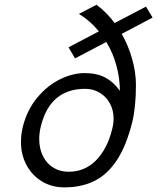

<svg xmlns="http://www.w3.org/2000/svg" viewBox="-20 -790 673 822"><path d="M470.7 -691.4 605 -761.7 633.3 -714.8 501 -645Q530.3 -593.3 546.1 -536.4Q562 -479.5 562 -426.8Q562 -331.1 545.9 -266.1Q521 -166.5 481 -105.2Q440.9 -43.9 385.3 -15.9Q329.6 12.2 255.4 12.2Q201.2 12.2 158.9 -13.7Q116.7 -39.6 93.3 -83.7Q69.8 -127.9 69.8 -181.2Q69.8 -215.3 77.6 -247.1Q96.2 -320.3 139.9 -372.6Q183.6 -424.8 237.8 -450.9Q292 -477.1 342.8 -477.1Q395 -477.1 430.9 -457.8Q466.8 -438.5 493.2 -401.4Q493.2 -455.1 478.5 -509Q463.9 -563 435.1 -610.4L301.3 -540L273.4 -587.4L403.3 -655.8Q366.2 -701.2 317.9 -730.5L393.1 -769.5Q437 -737.3 470.7 -691.4ZM147.9 -195.3Q147.9 -154.3 163.6 -122.3Q179.2 -90.3 207.8 -72.5Q236.3 -54.7 273.4 -54.7Q343.3 -54.7 391.4 -103.8Q439.5 -152.8 460 -236.3Q466.3 -259.8 466.3 -282.7Q466.3 -318.4 450.4 -347.4Q434.6 -376.5 406.7 -393.1Q378.9 -409.7 344.7 -409.7Q195.3 -409.7 155.3 -251Q147.9 -221.2 147.9 -195.3Z"/></svg>

Font: Lesson One Light
Style: Italic
Weight: 300
Italic angle: -14°
Designer: But Ko, Victor Gaultney, Annie Olsen, Julie Remington, Don Collingsworth, Eric Hays, Becca Hirsbrunner
Version: Version 1.100